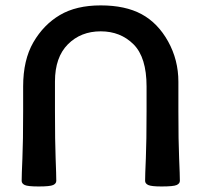

<svg xmlns="http://www.w3.org/2000/svg" viewBox="-20 -674 735 701"><path d="M64.5 -268.6V-358.4Q64.5 -455.1 101.8 -519.5Q139.2 -584 198.7 -619.1Q258.3 -654.3 347.7 -654.3Q437.5 -654.3 496.8 -622.3Q556.2 -590.3 593.8 -522.7Q631.3 -455.1 631.3 -375.5V-268.6Q631.3 -157.2 634 -95.7Q636.7 -34.2 636.7 -13.7Q636.7 -3.9 625 1.5Q613.3 6.8 569.8 6.8Q532.7 6.8 521.2 1.5Q509.8 -3.9 509.8 -13.7Q509.8 -34.2 512.5 -95.7Q515.1 -157.2 515.1 -268.6V-358.4Q515.1 -464.8 467.5 -512.2Q419.9 -559.6 347.7 -559.6Q274.9 -559.6 227.8 -512.2Q180.7 -464.8 180.7 -376.5V-268.6Q180.7 -157.2 183.1 -95.7Q185.5 -34.2 185.5 -13.7Q185.5 -3.9 174.1 1.5Q162.6 6.8 121.1 6.8Q81.5 6.8 70.3 1.5Q59.1 -3.9 59.1 -13.7Q59.1 -34.2 61.8 -95.7Q64.5 -157.2 64.5 -268.6Z"/></svg>

Font: ALMAS
Style: Bold
Weight: 700
Designer: ALMAS Font/ by Husham Jawad Kadhim, derived from the Bainsely font by/ Paul James MIller
Foundry: High-Logic / Made with FontCreator
Version: Version 1.411;September 19, 2021;FontCreator 14.0.0.2814 32-